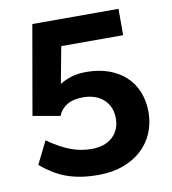

<svg xmlns="http://www.w3.org/2000/svg" viewBox="-78 -746 739 825"><g transform="rotate(-10 291.0 -334.0)"><path d="M286 10Q244 10 210 4.5Q176 -1 147 -11.5Q118 -22 91.5 -38.5Q65 -55 38 -77L87 -176Q141 -138 185.5 -121.5Q230 -105 276 -105Q334 -105 367.5 -135.5Q401 -166 401 -217Q401 -268 367.5 -299Q334 -330 276 -330Q234 -330 207 -313.5Q180 -297 169 -268L50 -289L118 -678H494V-563H224L194 -403Q217 -418 246 -426.5Q275 -435 309 -435Q364 -435 407.5 -419.5Q451 -404 481.5 -375.5Q512 -347 528 -307Q544 -267 544 -219Q544 -171 526.5 -129Q509 -87 475.5 -56Q442 -25 394 -7.5Q346 10 286 10Z"/></g></svg>

Font: Celebes
Style: Bold
Weight: 700
Designer: Anugrah Pasau
Foundry: Lafontype
Version: Version 1.000; ttfautohint (v1.8.4)